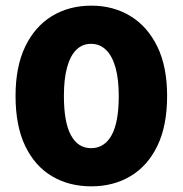

<svg xmlns="http://www.w3.org/2000/svg" viewBox="-20 -643 646 679"><path d="M400 -304Q400 -363 388.5 -404Q377 -445 355 -466.5Q333 -488 302 -488Q271 -488 249.5 -466.5Q228 -445 217 -404Q206 -363 206 -304Q206 -210 231 -164.5Q256 -119 302 -119Q349 -119 374.5 -164.5Q400 -210 400 -304ZM303 16Q224 16 163.5 -20Q103 -56 69 -127Q35 -198 35 -304Q35 -407 69 -478Q103 -549 163.5 -586Q224 -623 303 -623Q381 -623 441.5 -586Q502 -549 536.5 -478Q571 -407 571 -304Q571 -198 536.5 -127Q502 -56 441.5 -20Q381 16 303 16Z"/></svg>

Font: Baloo Bhaijaan 2 ExtraBold
Style: Regular
Weight: 800
Designer: Sanskriti Dholi, Noopur Datye and Ek Type
Foundry: Ek Type
Version: Version 1.701